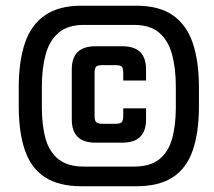

<svg xmlns="http://www.w3.org/2000/svg" viewBox="-20 -646 741 666"><path d="M670.1 -341.2V-277.9Q670.1 -186.4 648.5 -124.2Q626.9 -62 579.3 -31Q531.7 0 453.2 0H261.9Q184.4 0 136.3 -31Q88.2 -62 66.6 -124.2Q45 -186.4 45 -277.9V-341.2Q45 -433.7 66.6 -497Q88.2 -560.3 136.3 -593.2Q184.4 -626.2 261.9 -626.2H453.2Q531.7 -626.2 579.3 -593.2Q626.9 -560.3 648.5 -497Q670.1 -433.7 670.1 -341.2ZM270.4 -68.2H444.7Q500.5 -68.2 532 -93.1Q563.6 -118.1 576.7 -164.1Q589.9 -210.2 589.9 -273.4V-345.7Q589.9 -409.1 576.7 -457.4Q563.6 -505.7 532 -532.7Q500.5 -559.6 444.7 -559.6H270.4Q215.7 -559.6 183.6 -532.7Q151.6 -505.7 138.4 -457.4Q125.2 -409.1 125.2 -345.7V-273.4Q125.2 -210.2 138.4 -164.1Q151.6 -118.1 183.6 -93.1Q215.7 -68.2 270.4 -68.2ZM407.5 -244.2V-270.3H486.6V-231.3Q486.6 -191.7 466.3 -171.4Q446.1 -151.1 402.9 -151.1H312.6Q269.5 -151.1 249.2 -171.4Q229 -191.7 229 -231.3V-405.4Q229 -444.9 249.2 -465.3Q269.5 -485.6 312.6 -485.6H402.9Q446.1 -485.6 466.3 -465.3Q486.6 -444.9 486.6 -405.4V-366.6H407.5V-392.5Q407.5 -410 402.2 -415Q396.9 -420.1 379.4 -420.1H336.1Q319.2 -420.1 313.7 -415Q308.1 -410 308.1 -392.5V-244.2Q308.1 -227.7 313.7 -222.1Q319.2 -216.6 336.1 -216.6H379.4Q396.9 -216.6 402.2 -222.1Q407.5 -227.7 407.5 -244.2Z"/></svg>

Font: Teko Variable Light
Style: Regular
Weight: 300
Designer: Manushi Parikh, Jonny Pinhorn
Foundry: Indian Type Foundry
Version: Version 3.000